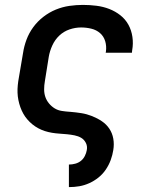

<svg xmlns="http://www.w3.org/2000/svg" viewBox="-20 -548 640 783"><path d="M261 215V123H262Q274 123 287 119.5Q300 116 310 108Q320 100 326 88Q332 76 334 64Q337 48 330 34.5Q323 21 311 14Q299 7 284 4Q269 1 253.5 -0.5Q238 -2 222.5 -3Q207 -4 192 -6.5Q177 -9 163 -13.5Q149 -18 136 -25Q123 -32 112 -41Q101 -50 91.5 -61Q82 -72 75 -84.5Q68 -97 63 -111Q58 -125 55 -140Q52 -155 51.5 -170Q51 -185 52.5 -200.5Q54 -216 57 -232L74 -332Q78 -359 88 -386Q98 -413 115.5 -437Q133 -461 157 -479.5Q181 -498 208 -509Q235 -520 263 -524Q291 -528 318 -528Q346 -528 373.5 -524.5Q401 -521 425.5 -511.5Q450 -502 470.5 -486Q491 -470 503.5 -447.5Q516 -425 520 -397.5Q524 -370 519 -343L518 -333H411L412 -338Q415 -360 409 -380Q403 -400 388 -413Q373 -426 352.5 -431Q332 -436 311 -436Q287 -436 263.5 -428Q240 -420 222 -403Q204 -386 193.5 -363Q183 -340 179 -317L163 -217Q160 -200 160 -183.5Q160 -167 165 -152.5Q170 -138 180 -126Q190 -114 203 -106Q216 -98 232.5 -95.5Q249 -93 265 -92H266Q290 -90 312 -86.5Q334 -83 355.5 -74.5Q377 -66 395.5 -53.5Q414 -41 426 -23Q438 -5 442 17.5Q446 40 442 64Q439 84 431.5 104.5Q424 125 411.5 143.5Q399 162 381.5 176Q364 190 344 199Q324 208 303.5 211.5Q283 215 262 215Z"/></svg>

Font: Iosevka Aile Semibold
Style: Italic
Weight: 600
Italic angle: -9°
Designer: Belleve Invis
Foundry: Belleve Invis
Version: Version 31.1.0; ttfautohint (v1.8.4)